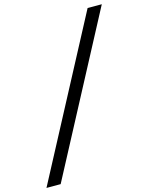

<svg xmlns="http://www.w3.org/2000/svg" viewBox="-139 -909 879 1137"><g transform="rotate(-15 300.0 -340.0)"><path d="M1 143 512 -823H599L88 143Z"/></g></svg>

Font: Iosevka Curly Extended Oblique
Style: Regular
Weight: 400
Width: 7
Italic angle: -9°
Monospace: yes
Designer: Belleve Invis
Foundry: Belleve Invis
Version: Version 11.1.0; ttfautohint (v1.8.3)